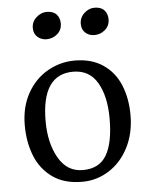

<svg xmlns="http://www.w3.org/2000/svg" viewBox="-56 -850 713 909"><g transform="rotate(-5 300.5 -396.0)"><path d="M50 0ZM553 -283Q553 -197 519 -130Q485 -63 426.5 -25.5Q368 12 298 12Q213 12 157.5 -27.5Q102 -67 76 -132.5Q50 -198 50 -278Q50 -364 86 -429Q122 -494 182.5 -528.5Q243 -563 312 -563Q391 -563 445.5 -526.5Q500 -490 526.5 -426.5Q553 -363 553 -283ZM150 -289Q150 -185 190.5 -114Q231 -43 306 -43Q384 -43 418.5 -101.5Q453 -160 453 -275Q453 -381 415 -446Q377 -511 300 -511Q150 -511 150 -289ZM128 -733Q128 -763 150.5 -783.5Q173 -804 200 -804Q231 -804 246.5 -787Q262 -770 262 -744Q262 -713 240 -694Q218 -675 189 -675Q164 -675 146 -690.5Q128 -706 128 -733ZM356 -733Q356 -763 378 -783.5Q400 -804 427 -804Q458 -804 473.5 -787Q489 -770 489 -744Q489 -713 467 -694Q445 -675 416 -675Q391 -675 373.5 -690.5Q356 -706 356 -733Z"/></g></svg>

Font: Martel DemiBold
Style: Regular
Weight: 600
Designer: Dan Reynolds
Foundry: Dan Reynolds
Version: Version 1.001; ttfautohint (v1.1) -l 5 -r 5 -G 72 -x 0 -D la